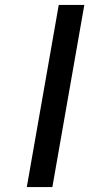

<svg xmlns="http://www.w3.org/2000/svg" viewBox="-20 -761 363 781"><path d="M193 0H89L219 -741H323Z"/></svg>

Font: SVN-Poppins Medium
Style: Italic
Weight: 500
Italic angle: -10°
Designer: Ninad Kale (Devanagari), Jonny Pinhorn (Latin)
Foundry: Indian Type Foundry
Version: Version 3.002 2017; ttfautohint (v1.8.3)